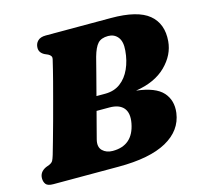

<svg xmlns="http://www.w3.org/2000/svg" viewBox="-102 -812 969 923"><g transform="rotate(-15 382.5 -350.0)"><path d="M202 -700H526.5Q659 -700 715 -653.5Q771 -607 764 -521.5Q758.5 -454 704 -400.2Q649.5 -346.5 553 -331.5Q647.5 -320.5 684 -280Q720.5 -239.5 712.5 -178Q701 -93 617 -46.5Q533 0 378 0H53Q25 0 16 -11.8Q7 -23.5 7 -41Q7 -72.5 39.5 -88L59 -95.5Q71.5 -101.5 76 -110Q80.5 -118.5 86 -136.5Q92.5 -158.5 104.2 -200.2Q116 -242 129.8 -292.2Q143.5 -342.5 156.5 -391.5Q169.5 -440.5 179.5 -478.2Q189.5 -516 193 -531.5Q201.5 -566.5 205.2 -582.2Q209 -598 190 -608L174 -615Q148.5 -628 148.5 -652Q148.5 -673 162 -686.5Q175.5 -700 202 -700ZM410 -538.5Q402 -507 389.2 -457.8Q376.5 -408.5 362.5 -355.5H406Q450.5 -355.5 481.8 -378.8Q513 -402 531 -442Q549 -482 553 -531Q557 -575.5 539 -597.8Q521 -620 491 -620Q456.5 -620 439.5 -601.5Q422.5 -583 410 -538.5ZM310 -154.5Q300.5 -118 319.8 -99.2Q339 -80.5 370.5 -80.5Q471 -80.5 491 -185Q500.5 -235 478.8 -260.8Q457 -286.5 408.5 -286.5H344.5Q333.5 -245 324.5 -210.2Q315.5 -175.5 310 -154.5Z"/></g></svg>

Font: Fraunces 9pt S050 Black
Style: Italic
Weight: 900
Italic angle: -16°
Version: Version 1.000; ttfautohint (v1.8.3)